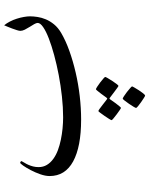

<svg xmlns="http://www.w3.org/2000/svg" viewBox="81 -461 709 911"><g transform="rotate(-90 435.5 -5.5)"><path d="M813.5 -217.8Q813.5 -201.2 810.5 -181.9Q807.6 -162.6 799.3 -142.6Q791 -122.6 775.4 -103.5Q759.8 -84.5 734.9 -69.8Q698.2 -48.3 649.9 -31Q601.6 -13.7 546.9 -1Q492.2 11.7 435.1 18.3Q377.9 24.9 323.7 24.9Q194.8 24.9 125.2 -12.9Q55.7 -50.8 55.7 -124.5Q55.7 -144.5 64.2 -168.9Q72.8 -193.4 84 -214.6Q95.2 -235.8 105.2 -250Q115.2 -264.2 118.7 -264.2Q121.1 -264.2 123.8 -262.2Q126.5 -260.3 126.5 -257.8Q126.5 -256.3 125.5 -255.9Q123 -250.5 118.2 -242.9Q113.3 -235.4 108.9 -225.3Q104.5 -215.3 101.3 -203.1Q98.1 -190.9 98.1 -176.8Q98.1 -154.8 108.6 -137.5Q119.1 -120.1 137 -107.2Q154.8 -94.2 178.2 -85.4Q201.7 -76.7 227.8 -71.3Q253.9 -65.9 281.2 -63.2Q308.6 -60.5 334 -60.5Q381.8 -60.5 433.3 -66.2Q484.9 -71.8 534.7 -81.3Q584.5 -90.8 629.4 -103Q674.3 -115.2 708.5 -128.4Q742.7 -141.6 762.5 -155.3Q782.2 -168.9 782.2 -181.2Q782.2 -187.5 776.6 -197.5Q771 -207.5 763.4 -219.2Q755.9 -231 750.2 -242.4Q744.6 -253.9 744.6 -263.2Q744.6 -269.5 748 -280Q751.5 -290.5 755.6 -302.2Q759.8 -314 764.4 -324.5Q769 -335 771 -340.3Q780.8 -328.6 788.8 -313Q796.9 -297.4 802.2 -280.5Q807.6 -263.7 810.5 -247.1Q813.5 -230.5 813.5 -217.8ZM525.9 139.2Q525.9 141.6 520 151.6Q514.2 161.6 506.8 172.9Q499.5 184.1 492.7 193.1Q485.8 202.1 483.4 202.1Q481.9 202.1 473.4 196Q464.8 189.9 454.6 182.1Q442.9 173.8 428.2 162.1Q425.8 159.7 423.3 159.7Q421.4 159.7 418.9 163.6Q408.7 177.7 400.9 189Q393.6 198.7 387.2 206.3Q380.9 213.9 378.9 213.9Q377.4 213.9 368.2 207.8Q358.9 201.7 348.4 193.6Q337.9 185.5 329.3 178.5Q320.8 171.4 320.8 169.4Q320.8 167.5 327.1 157.2Q333.5 147 341.1 136Q348.6 125 355.5 116Q362.3 106.9 363.8 106.9Q367.2 106.9 375.2 113Q383.3 119.1 393.1 126.5L417.5 145.5Q421.9 148.9 422.9 148.9Q424.3 148.9 428.2 144.5L446.3 119.6Q453.6 110.8 459.5 103Q465.3 95.2 467.8 95.2Q470.2 95.2 479.7 101.3Q489.3 107.4 499.5 115.2Q509.8 123 517.8 130.1Q525.9 137.2 525.9 139.2ZM437.5 328.6Q435.5 328.6 426.3 322.8Q417 316.9 406.5 309.6Q396 302.2 387.5 295.2Q378.9 288.1 378.9 285.6Q378.9 283.2 385 272.9Q391.1 262.7 398.9 251.5Q406.7 240.2 413.8 231.2Q420.9 222.2 422.9 222.2Q425.3 222.2 434.8 228.3Q444.3 234.4 454.6 242.4Q464.8 250.5 472.9 257.6Q481 264.6 481 266.6Q481 268.6 475.1 278.6Q469.2 288.6 462.2 299.6Q455.1 310.5 447.8 319.6Q440.4 328.6 437.5 328.6Z"/></g></svg>

Font: Accordance
Style: Italic
Weight: 400
Italic angle: -11°
Version: Version 1.2 (build January 31, 2020) Miklal Software Solutio